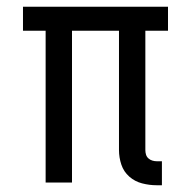

<svg xmlns="http://www.w3.org/2000/svg" viewBox="-20 -540 565 568"><path d="M459 8H443Q422 8 400.5 2.5Q379 -3 362.5 -17.5Q346 -32 339 -53Q332 -74 332 -96V-449H193V0H115V-449H48V-520H477V-449H410V-96Q410 -89 412 -82.5Q414 -76 419 -71.5Q424 -67 430.5 -65Q437 -63 443 -63H459Z"/></svg>

Font: Iosevka Pride
Style: Regular
Weight: 400
Monospace: yes
Designer: Belleve Invis
Foundry: Belleve Invis
Version: Version 30.3.1; ttfautohint (v1.8.4)